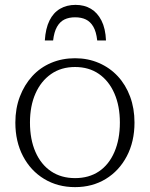

<svg xmlns="http://www.w3.org/2000/svg" viewBox="-20 -758 616 788"><path d="M290 -738Q254 -738 226.5 -722Q199 -706 183 -673.5Q167 -641 164 -592H198Q202 -627 214 -648Q226 -669 244.5 -678Q263 -687 288 -687Q314 -687 332.5 -678Q351 -669 363 -648.5Q375 -628 379 -592H415Q413 -641 396.5 -673.5Q380 -706 353 -722Q326 -738 290 -738ZM532 -255Q532 -177 500.5 -117Q469 -57 414 -23.5Q359 10 288 10Q217 10 161.5 -23.5Q106 -57 74.5 -117Q43 -177 43 -255Q43 -313 61.5 -361.5Q80 -410 112.5 -445.5Q145 -481 190 -500Q235 -519 288 -519Q341 -519 386 -499.5Q431 -480 463.5 -445Q496 -410 514 -361.5Q532 -313 532 -255ZM103 -255Q103 -186 125.5 -134.5Q148 -83 189.5 -55Q231 -27 288 -27Q345 -27 386 -54.5Q427 -82 449.5 -134Q472 -186 472 -255Q472 -323 449.5 -374.5Q427 -426 386 -454.5Q345 -483 288 -483Q231 -483 189.5 -454Q148 -425 125.5 -374Q103 -323 103 -255Z"/></svg>

Font: Roboto Serif 36pt ExtraLight
Style: Regular
Weight: 250
Designer: Greg Gazdowicz
Foundry: Commercial Type
Version: Version 1.008